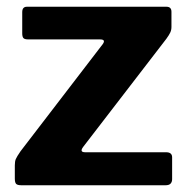

<svg xmlns="http://www.w3.org/2000/svg" viewBox="-20 -550 559 570"><path d="M44 0Q32 0 28 -4Q24 -8 24 -20V-59Q24 -71 27 -78Q30 -85 41 -101L285 -419Q295 -433 277 -433H64Q53 -433 49.5 -437Q46 -441 46 -451V-514Q46 -530 60 -530H474Q489 -530 489 -515V-470Q489 -461 485.5 -453.5Q482 -446 474 -435L227 -114Q215 -98 233 -98H473Q491 -98 491 -83V-18Q491 -10 486.5 -5Q482 0 471 0H44Z"/></svg>

Font: Libre Franklin Thin
Style: Bold
Weight: 700
Version: Version 3.000